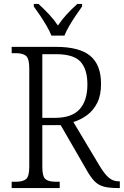

<svg xmlns="http://www.w3.org/2000/svg" viewBox="-20 -951 626 971"><path d="M39 0V-32H62Q95 -32 111.5 -45Q128 -58 128 -108V-605Q128 -655 111.5 -668.5Q95 -682 62 -682H39V-714H263Q382 -714 436.5 -668.5Q491 -623 491 -527Q491 -469 471.5 -430.5Q452 -392 420 -368.5Q388 -345 351 -334L482 -115Q507 -73 529 -53.5Q551 -34 580 -34H586V0H576Q531 0 504 -7.5Q477 -15 458 -34.5Q439 -54 418 -91L287 -318H194V-108Q194 -58 210 -45Q226 -32 260 -32H282V0ZM258 -355Q343 -355 382.5 -398.5Q422 -442 422 -524Q422 -601 387 -639Q352 -677 264 -677H194V-355ZM240 -771Q231 -794 215.5 -820.5Q200 -847 182.5 -873Q165 -899 151 -918V-931H175Q204 -904 228 -878.5Q252 -853 273 -822Q294 -853 317.5 -878.5Q341 -904 371 -931H395V-918Q381 -899 363.5 -873Q346 -847 330.5 -820.5Q315 -794 306 -771Z"/></svg>

Font: Noto Serif Armenian SemiCondensed Light
Style: Regular
Weight: 300
Width: 4
Designer: Monotype Design Team
Foundry: Monotype Imaging Inc.
Version: Version 2.008; ttfautohint (v1.8.4.7-5d5b)